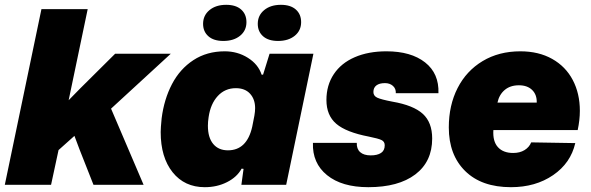

<svg xmlns="http://www.w3.org/2000/svg" viewBox="-22 -767 2454 797"><path d="M150 -729H342L263 -351L311 -400L456 -544H687L439 -316L574 0H366L308 -147L287 -203L221 -144L190 0H-2Z M645 -219Q645 -236 649 -276Q659 -355 692 -418Q725 -481 781 -517.5Q837 -554 911 -554Q964 -554 1007 -527Q1050 -500 1064 -457H1070L1097 -544H1279L1166 0H980L989 -66L981 -67Q962 -32 920.5 -11Q879 10 828 10Q744 10 694.5 -52Q645 -114 645 -219ZM1025 -241 1034 -287Q1037 -304 1037 -318Q1037 -355 1016 -378Q995 -401 957 -401Q912 -401 882 -368.5Q852 -336 844 -281Q841 -262 841 -245Q841 -196 863 -169.5Q885 -143 924 -143Q1003 -143 1025 -241ZM1048 -668Q1048 -703 1074.5 -725Q1101 -747 1144 -747Q1184 -747 1206 -727.5Q1228 -708 1228 -675Q1228 -640 1201.5 -618.5Q1175 -597 1132 -597Q1092 -597 1070 -616.5Q1048 -636 1048 -668ZM821 -668Q821 -703 847.5 -725Q874 -747 917 -747Q957 -747 979 -727.5Q1001 -708 1001 -675Q1001 -640 974.5 -618.5Q948 -597 905 -597Q865 -597 843 -616.5Q821 -636 821 -668Z M1277 -174H1459Q1458 -149 1473 -135.5Q1488 -122 1517 -122Q1544 -122 1559.5 -132Q1575 -142 1575 -164Q1575 -179 1562 -185.5Q1549 -192 1509 -200Q1415 -218 1374 -253Q1333 -288 1333 -352Q1333 -413 1363.5 -459Q1394 -505 1450.5 -529.5Q1507 -554 1582 -554Q1684 -554 1742.5 -508Q1801 -462 1798 -380H1621Q1622 -399 1609 -410.5Q1596 -422 1576 -422Q1553 -422 1540.5 -412.5Q1528 -403 1528 -385Q1528 -369 1544 -361.5Q1560 -354 1607 -345Q1694 -330 1733 -294.5Q1772 -259 1772 -192Q1772 -96 1702 -43Q1632 10 1507 10Q1397 10 1335.5 -40Q1274 -90 1277 -174Z M1841 -238Q1841 -330 1877.5 -401.5Q1914 -473 1981.5 -513.5Q2049 -554 2138 -554Q2214 -554 2270 -522.5Q2326 -491 2355.5 -435Q2385 -379 2385 -307Q2385 -269 2376 -227H2026Q2023 -180 2045 -156Q2067 -132 2108 -132Q2136 -132 2155.5 -144Q2175 -156 2183 -176L2366 -173Q2347 -90 2274 -40Q2201 10 2099 10Q1977 10 1909 -57Q1841 -124 1841 -238ZM2206 -341Q2207 -374 2187 -393.5Q2167 -413 2132 -413Q2096 -413 2073 -393.5Q2050 -374 2043 -341Z"/></svg>

Font: Mona Sans Black
Style: Italic
Weight: 900
Italic angle: -11.7°
Designer: Deni Anggara
Foundry: GitHub
Version: Version 2.000